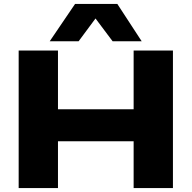

<svg xmlns="http://www.w3.org/2000/svg" viewBox="-20 -957 975 977"><path d="M75 0V-700H275V-401H660V-700H860V0H660V-238H275V0ZM233 -747 362 -937H577L701 -747H553L466 -863L380 -747Z"/></svg>

Font: Georama Extended
Style: Bold
Weight: 700
Width: 7
Designer: Jean-Baptiste Levee
Foundry: Production Type
Version: Version 1.000